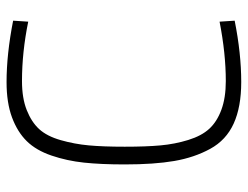

<svg xmlns="http://www.w3.org/2000/svg" viewBox="-105 -641 755 585"><g transform="rotate(-90 272.5 -348.5)"><path d="M499 -57 502 -11Q402 9 315 9Q239 9 188.5 -14Q138 -37 111.5 -85.5Q85 -134 74.5 -195Q64 -256 64 -346Q64 -418 69.5 -470Q75 -522 91 -569Q107 -616 135 -644.5Q163 -673 207.5 -689.5Q252 -706 315 -706Q400 -706 502 -686L499 -640Q406 -659 318 -659Q266 -659 229.5 -644.5Q193 -630 171.5 -606.5Q150 -583 138 -541Q126 -499 122 -455Q118 -411 118 -346Q118 -281 122 -237Q126 -193 138.5 -152.5Q151 -112 172.5 -88.5Q194 -65 230.5 -51.5Q267 -38 318 -38Q402 -38 499 -57Z"/></g></svg>

Font: TitilliumText
Style: Light
Weight: 300
Designer: Accademia di Belle Arti di Urbino and others
Foundry: Accademia di Belle Arti di Urbino and others.
Version: Version 60.001